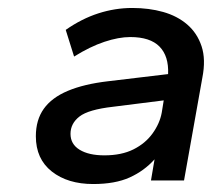

<svg xmlns="http://www.w3.org/2000/svg" viewBox="-20 -694 558 482"><path d="M214 -232Q150 -232 110 -263.5Q70 -295 70 -352Q70 -393 90 -421Q110 -449 150.5 -466Q191 -483 251 -490L402 -508Q404 -553 380.5 -577Q357 -601 307 -601Q278 -601 242 -589Q206 -577 166 -552L145 -619Q185 -647 227 -660.5Q269 -674 312 -674Q354 -674 389.5 -664Q425 -654 450 -632.5Q475 -611 486 -578Q497 -545 488 -499L442 -241H359L368 -294Q342 -265 305.5 -248.5Q269 -232 214 -232ZM242 -304Q285 -304 315 -319Q345 -334 363 -359Q381 -384 386 -411L391 -442L264 -426Q202 -419 179.5 -401.5Q157 -384 157 -358Q157 -332 180 -318Q203 -304 242 -304Z"/></svg>

Font: Gantari Medium
Style: Italic
Weight: 500
Italic angle: -10°
Designer: Anugrah Pasau
Foundry: Lafontype
Version: Version 1.000